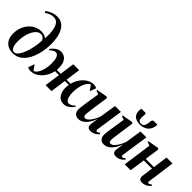

<svg xmlns="http://www.w3.org/2000/svg" viewBox="120 -1812 2806 2806"><g transform="rotate(45 1522.5 -409.5)"><path d="M219 9.5Q158 9.5 113.5 -15.2Q69 -40 44.8 -86.2Q20.5 -132.5 20.5 -195.5Q20.5 -266.5 42.2 -324.8Q64 -383 101.8 -425.2Q139.5 -467.5 188.5 -490.5Q237.5 -513.5 292 -513.5Q325 -513.5 354.2 -503.5Q383.5 -493.5 401.5 -478.5Q405.5 -565 398 -624.8Q390.5 -684.5 373 -720.8Q355.5 -757 329.8 -773.2Q304 -789.5 270.5 -789.5Q238 -789.5 206.2 -778Q174.5 -766.5 136 -740L121 -764Q146.5 -783.5 176.2 -798.8Q206 -814 238 -822.5Q270 -831 304.5 -831Q365 -831 407.8 -802Q450.5 -773 477.2 -721.5Q504 -670 515.5 -601.8Q527 -533.5 524 -455Q522 -392.5 510 -327Q498 -261.5 474.8 -201.5Q451.5 -141.5 416 -93.8Q380.5 -46 331.5 -18.2Q282.5 9.5 219 9.5ZM225.5 -15.5Q252 -15.5 276 -40.8Q300 -66 320.5 -108.2Q341 -150.5 356.5 -203.5Q372 -256.5 381.5 -313.2Q391 -370 393 -423Q388.5 -435.5 378.5 -449.2Q368.5 -463 352.5 -472.2Q336.5 -481.5 313 -481.5Q286 -481.5 261.5 -465.2Q237 -449 216.2 -419.2Q195.5 -389.5 180.5 -349.5Q165.5 -309.5 157.2 -261.8Q149 -214 149 -162.5Q149 -116 157.5 -83Q166 -50 183.2 -32.8Q200.5 -15.5 225.5 -15.5Z M588.5 10Q567 10 552 5.2Q537 0.5 526 -7.5L561 -104.5Q566 -97 573.5 -85.8Q581 -74.5 589.2 -62.8Q597.5 -51 605.2 -40.5Q613 -30 618.5 -23Q635.5 -25.5 654.5 -44.2Q673.5 -63 690.2 -97Q707 -131 717.8 -179Q728.5 -227 728.5 -287.5Q728.5 -347 718.8 -382.2Q709 -417.5 692.8 -432.5Q676.5 -447.5 657.5 -447.5Q632.5 -447.5 611.2 -433.5Q590 -419.5 564 -397.5L552.5 -412Q562.5 -426.5 584 -449.2Q605.5 -472 636.5 -489.8Q667.5 -507.5 704.5 -507.5Q745.5 -507.5 778.8 -487.8Q812 -468 831.5 -424.2Q851 -380.5 851 -307Q851 -299.5 850.8 -290.5Q850.5 -281.5 849.5 -274H929L960 -502.5H1082.5L1051 -273.5H1134.5Q1151.5 -340.5 1189 -393.2Q1226.5 -446 1276.8 -476.8Q1327 -507.5 1381 -507.5Q1402.5 -507.5 1417.5 -503Q1432.5 -498.5 1444 -490L1409 -393Q1404 -401 1396.5 -412Q1389 -423 1380.8 -434.8Q1372.5 -446.5 1364.8 -457Q1357 -467.5 1351.5 -474.5Q1335.5 -472.5 1316.8 -453.2Q1298 -434 1281.2 -399.5Q1264.5 -365 1254 -317Q1243.5 -269 1243.5 -209Q1243.5 -152.5 1253.5 -117.5Q1263.5 -82.5 1280 -66Q1296.5 -49.5 1316.5 -49.5Q1342 -49.5 1363.5 -62Q1385 -74.5 1412.5 -100L1423.5 -85.5Q1414.5 -71.5 1393 -48.8Q1371.5 -26 1340 -8Q1308.5 10 1269.5 10Q1224.5 10 1190.5 -13.2Q1156.5 -36.5 1138.2 -82Q1120 -127.5 1122 -194Q1122.5 -204 1123.8 -216.8Q1125 -229.5 1126.5 -243H1046.5L1012.5 0H890.5L924.5 -243H844Q831.5 -185.5 805.8 -139Q780 -92.5 745.5 -59.2Q711 -26 670.8 -8Q630.5 10 588.5 10Z M1576.5 12Q1543.5 12 1522 -1.8Q1500.5 -15.5 1489.8 -38.5Q1479 -61.5 1479 -90.5Q1479 -103.5 1481.5 -127Q1484 -150.5 1487.5 -177.2Q1491 -204 1494.8 -227.8Q1498.5 -251.5 1500.5 -265.5L1529.5 -449L1472.5 -469.5L1475 -484.5L1639 -514L1657.5 -499L1626 -279Q1623.5 -261 1620 -236.2Q1616.5 -211.5 1613.2 -186.8Q1610 -162 1608 -142.5Q1606 -123 1606 -115Q1606 -99.5 1609 -88.8Q1612 -78 1619.5 -72.2Q1627 -66.5 1640.5 -66.5Q1665.5 -66.5 1692 -91.8Q1718.5 -117 1742.5 -158Q1766.5 -199 1783.5 -246.5L1823.5 -502.5H1945.5L1883 -82Q1881 -66 1885.8 -57.2Q1890.5 -48.5 1900 -48.5Q1910 -48.5 1922.5 -55.2Q1935 -62 1946.5 -75.5L1957.5 -54.5Q1944.5 -37 1924.2 -22Q1904 -7 1879.2 2Q1854.5 11 1827 11Q1789.5 11 1774.2 -6.8Q1759 -24.5 1759 -49Q1759 -54.5 1760.8 -69.5Q1762.5 -84.5 1765.5 -104.5Q1768.5 -124.5 1771.8 -145.2Q1775 -166 1777.5 -182.5H1776Q1761 -144 1741 -109Q1721 -74 1696 -46.8Q1671 -19.5 1641.2 -3.8Q1611.5 12 1576.5 12Z M2103 12Q2070 12 2048.5 -1.8Q2027 -15.5 2016.2 -38.5Q2005.5 -61.5 2005.5 -90.5Q2005.5 -103.5 2008 -127Q2010.5 -150.5 2014 -177.2Q2017.5 -204 2021.2 -227.8Q2025 -251.5 2027 -265.5L2056 -449L1999 -469.5L2001.5 -484.5L2165.5 -514L2184 -499L2152.5 -279Q2150 -261 2146.5 -236.2Q2143 -211.5 2139.8 -186.8Q2136.5 -162 2134.5 -142.5Q2132.5 -123 2132.5 -115Q2132.5 -99.5 2135.5 -88.8Q2138.5 -78 2146 -72.2Q2153.5 -66.5 2167 -66.5Q2192 -66.5 2218.5 -91.8Q2245 -117 2269 -158Q2293 -199 2310 -246.5L2350 -502.5H2472L2409.5 -82Q2407.5 -66 2412.2 -57.2Q2417 -48.5 2426.5 -48.5Q2436.5 -48.5 2449 -55.2Q2461.5 -62 2473 -75.5L2484 -54.5Q2471 -37 2450.8 -22Q2430.5 -7 2405.8 2Q2381 11 2353.5 11Q2316 11 2300.8 -6.8Q2285.5 -24.5 2285.5 -49Q2285.5 -54.5 2287.2 -69.5Q2289 -84.5 2292 -104.5Q2295 -124.5 2298.2 -145.2Q2301.5 -166 2304 -182.5H2302.5Q2287.5 -144 2267.5 -109Q2247.5 -74 2222.5 -46.8Q2197.5 -19.5 2167.8 -3.8Q2138 12 2103 12ZM2203 -747.5Q2217 -747.5 2219.2 -735.2Q2221.5 -723 2219.5 -703Q2219 -697 2218.2 -687.8Q2217.5 -678.5 2217 -673Q2214 -634 2225.2 -610.8Q2236.5 -587.5 2272.5 -587.5Q2299.5 -587.5 2314.5 -600.5Q2329.5 -613.5 2337 -638.2Q2344.5 -663 2347.5 -697.5Q2350 -719.5 2356.5 -733.5Q2363 -747.5 2377.5 -747.5H2454.5Q2454.5 -742.5 2454 -735.8Q2453.5 -729 2451.5 -716.5Q2442 -645 2393.2 -606Q2344.5 -567 2270 -567Q2220.5 -567 2184.8 -584.2Q2149 -601.5 2131.8 -634.8Q2114.5 -668 2119 -717.5Q2120 -725 2121 -732.8Q2122 -740.5 2124.5 -747.5Z M2953.5 -79Q2951 -61 2956.5 -54.8Q2962 -48.5 2969 -48.5Q2978 -48.5 2990.2 -54.5Q3002.5 -60.5 3016 -75L3026.5 -55Q3015 -40 2995.5 -24.8Q2976 -9.5 2948.8 1Q2921.5 11.5 2885.5 11.5Q2870.5 11.5 2855.8 4.5Q2841 -2.5 2832.8 -19.8Q2824.5 -37 2828.5 -67.5L2852 -237.5H2682.5L2648.5 0H2526L2589 -448.5L2531 -469.5L2533 -484.5L2700.5 -514L2719 -499L2687 -273.5H2857L2888.5 -502.5H3011.5Z"/></g></svg>

Font: Merriweather 144pt SemiBold
Style: Italic
Weight: 600
Italic angle: -7.8°
Version: Version 2.101